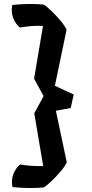

<svg xmlns="http://www.w3.org/2000/svg" viewBox="-20 -803 462 969"><path d="M352 -326 337 -258 262 -244 317 16Q308 36 286.5 61.5Q265 87 241.5 109.5Q218 132 201 143Q169 146 130.5 146Q92 146 43 141Q36 105 47.5 75.5Q59 46 81 27Q110 32 139.5 34Q169 36 198 35L153 -231L200 -318L152 -406L197 -672Q168 -674 138.5 -671.5Q109 -669 80 -664Q58 -683 46.5 -712.5Q35 -742 42 -778Q91 -783 129.5 -783Q168 -783 200 -780Q217 -770 240.5 -747Q264 -724 285.5 -698.5Q307 -673 316 -653L257 -370Z"/></svg>

Font: Langar
Style: Regular
Weight: 400
Designer: Alessia Mazzarella
Foundry: Typeland
Version: Version 1.001; ttfautohint (v1.8.3)